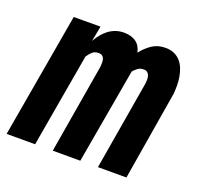

<svg xmlns="http://www.w3.org/2000/svg" viewBox="-116 -652 802 764"><g transform="rotate(20 285.5 -269.5)"><path d="M189.5 -528.8 177.2 -463.9Q186.5 -480 197.5 -493.7Q208.5 -507.3 221.9 -517.3Q235.4 -527.3 251.7 -533Q268.1 -538.6 287.6 -538.6Q316.9 -538.1 336.7 -524.7Q356.4 -511.2 362.8 -481.9Q382.3 -506.8 406.5 -522.7Q430.7 -538.6 463.9 -538.1Q485.4 -537.6 500.7 -530.3Q516.1 -522.9 526.6 -510.5Q537.1 -498 543.5 -481.9Q549.8 -465.8 552.7 -448Q555.7 -430.2 555.7 -411.9Q555.7 -393.6 554.2 -377L491.7 0H371.1L435.1 -378.4Q436 -386.2 436 -394.8Q436 -403.3 433.6 -410.6Q431.2 -418 425.5 -422.9Q419.9 -427.7 409.7 -427.7Q395.5 -427.7 385.7 -420.7Q376 -413.6 367.2 -403.8L296.4 0H179.7L243.7 -378.9Q244.1 -386.7 244.4 -395.5Q244.6 -404.3 242.4 -411.4Q240.2 -418.5 234.6 -423.1Q229 -427.7 218.3 -427.7Q202.1 -427.7 191.9 -418.2Q181.6 -408.7 173.8 -396L105 0H-15.6L76.2 -528.3Z"/></g></svg>

Font: Roboto Mono
Style: Bold Italic
Weight: 700
Designer: Google
Version: Version 2.000985; 2015; ttfautohint (v1.3)